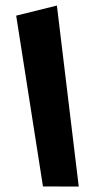

<svg xmlns="http://www.w3.org/2000/svg" viewBox="-20 -687 369 707"><path d="M270 0 189.5 -666.5 39.6 -629.4 138.2 -0.5Z"/></svg>

Font: SG Kara SemiBold
Style: Regular
Weight: 400
Designer: Damoon Khanjanzadeh
Version: Version 1.000